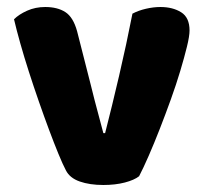

<svg xmlns="http://www.w3.org/2000/svg" viewBox="-20 -516 585 548"><path d="M377 -13Q363 -2 336 5Q309 12 275 12Q236 12 207.5 2Q179 -8 168 -30Q159 -47 146.5 -77.5Q134 -108 120 -145.5Q106 -183 91 -226Q76 -269 62.5 -311Q49 -353 38 -392Q27 -431 20 -461Q34 -475 57.5 -485.5Q81 -496 109 -496Q144 -496 166.5 -481.5Q189 -467 200 -427L239 -274Q250 -229 260 -192.5Q270 -156 275 -136H280Q299 -210 320 -300Q341 -390 358 -477Q375 -486 396.5 -491Q418 -496 438 -496Q473 -496 497 -481Q521 -466 521 -429Q521 -413 513.5 -382.5Q506 -352 494.5 -313.5Q483 -275 467.5 -232Q452 -189 436 -148Q420 -107 404.5 -71.5Q389 -36 377 -13Z"/></svg>

Font: Baloo Tamma
Style: Regular
Weight: 400
Designer: Divya Kowshik and Ek Type
Foundry: Ek Type
Version: Version 1.443;PS 1.000;hotconv 16.6.51;makeotf.lib2.5.65220;